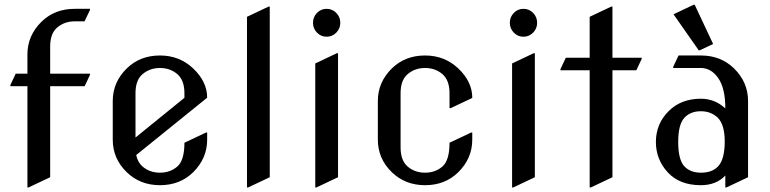

<svg xmlns="http://www.w3.org/2000/svg" viewBox="-20 -785 3304 824"><path d="M97.7 19.5V-415H24.4V-419.9L47.4 -468.8H97.7V-551.8Q97.7 -632.3 158.2 -691.9Q214.8 -747.1 300.3 -747.1H366.2V-742.2L342.8 -693.4H300.3Q256.8 -693.4 225.6 -667Q195.3 -641.6 195.3 -585V-468.8H366.2V-463.9L343.3 -415H195.3V-24.4L102.5 19.5Z M869.1 -216.3V-185.5Q869.1 -105 808.6 -45.4Q752 9.8 666.5 9.8Q582 9.8 524.4 -45.4Q463.9 -104 463.9 -185.5V-351.6Q463.9 -432.6 524.4 -491.7Q581.1 -546.9 666.5 -546.9Q750 -546.9 808.6 -491.7Q869.1 -434.6 869.1 -365.7L564.5 -119.6Q571.3 -87.9 591.8 -70.3Q622.6 -43.9 666.5 -43.9Q710.4 -43.9 741 -70.3Q771.5 -96.7 771.5 -172.4L864.3 -216.3ZM561.5 -194.8 771.5 -365.2V-384.8Q771.5 -440.4 741.2 -466.8Q710.4 -493.2 666.5 -493.2Q623 -493.2 591.8 -466.8Q561.5 -441.4 561.5 -384.8Z M1040 19.5V-712.9L1132.8 -756.8H1137.7V-24.4L1044.9 19.5Z M1340.3 -645Q1323.2 -662.6 1323.2 -687.3Q1323.2 -711.9 1340.3 -729.5Q1357.4 -747.1 1381.8 -747.1Q1406.2 -747.1 1423.3 -729.5Q1440.4 -711.9 1440.4 -687.3Q1440.4 -662.6 1423.3 -645Q1406.2 -627.4 1381.8 -627.4Q1357.4 -627.4 1340.3 -645ZM1333 19.5V-512.7L1425.8 -556.6H1430.7V-24.4L1337.9 19.5Z M2006.8 -216.3V-185.5Q2006.8 -105 1946.3 -45.4Q1889.6 9.8 1804.2 9.8Q1719.7 9.8 1662.1 -45.4Q1601.6 -104 1601.6 -185.5V-351.6Q1601.6 -432.6 1662.1 -491.7Q1718.8 -546.9 1804.2 -546.9Q1887.7 -546.9 1946.3 -491.7Q2006.8 -434.6 2006.8 -365.7V-364.7L1914.1 -320.8H1909.2V-384.8Q1909.2 -440.4 1878.9 -466.8Q1848.1 -493.2 1804.2 -493.2Q1760.3 -493.2 1729.5 -466.8Q1699.2 -441.4 1699.2 -384.8V-152.3Q1699.2 -96.2 1729.7 -70.1Q1760.3 -43.9 1804.2 -43.9Q1848.1 -43.9 1878.7 -70.3Q1909.2 -96.7 1909.2 -172.4L2002 -216.3Z M2185.1 -645Q2168 -662.6 2168 -687.3Q2168 -711.9 2185.1 -729.5Q2202.1 -747.1 2226.6 -747.1Q2251 -747.1 2268.1 -729.5Q2285.2 -711.9 2285.2 -687.3Q2285.2 -662.6 2268.1 -645Q2251 -627.4 2226.6 -627.4Q2202.1 -627.4 2185.1 -645ZM2177.7 19.5V-512.7L2270.5 -556.6H2275.4V-24.4L2182.6 19.5Z M2510.7 19.5V-483.4H2385.3V-488.3L2408.2 -537.1H2510.7V-712.9L2603.5 -756.8H2608.4V-537.1H2733.9V-532.2L2710.9 -483.4H2608.4V-24.4L2515.6 19.5Z M3190.4 -24.4 3097.7 19.5H3092.8V-31.7Q3053.7 9.8 2987.8 9.8Q2896.5 9.8 2845.7 -45.4Q2794.9 -100.6 2794.9 -175.8Q2794.9 -253.9 2850.1 -308.6Q2903.3 -361.3 2987.8 -361.3Q3047.9 -361.3 3092.8 -319.8Q3092.8 -406.2 3062.5 -449.7Q3032.2 -493.2 2987.8 -493.2H2869.1V-498L2892.1 -546.9H2987.8Q3073.2 -546.9 3129.9 -491.7Q3190.4 -432.6 3190.4 -351.6ZM2890.6 -175.8Q2890.6 -99.6 2917 -71.3Q2942.4 -43.9 2988.3 -43.9Q3037.1 -43.9 3062.5 -71.8Q3090.3 -102.1 3090.3 -178.2Q3090.3 -249.5 3060.5 -279.8Q3031.2 -307.6 2987.8 -307.6Q2942.4 -307.6 2916.5 -278.8Q2890.6 -250 2890.6 -175.8ZM2956.5 -764.6H2961.4L3040.5 -596.2L2983.4 -569.3H2978.5L2870.6 -723.6Z"/></svg>

Font: Nova Slim
Style: Book
Weight: 400
Version: Version 2.000